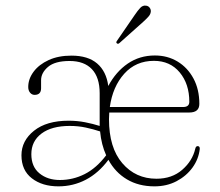

<svg xmlns="http://www.w3.org/2000/svg" viewBox="-20 -650 780 680"><path d="M686 -282Q686 -251.5 650 -251.5H367Q366 -240 366 -228Q366 -127 413.2 -72Q460.5 -17 534 -17Q589 -17 625.2 -48.5Q661.5 -80 671.5 -123Q673.5 -132.5 680 -132.5Q688 -132.5 687.5 -122.5Q683.5 -86.5 661.8 -56.5Q640 -26.5 605.2 -8.2Q570.5 10 527 10Q471 10 429.5 -14.8Q388 -39.5 364 -84Q329 -37 284 -13.5Q239 10 187 10Q129.5 10 92.8 -18.5Q56 -47 56 -100Q56 -151.5 100.5 -187Q145 -222.5 223 -222.5Q253.5 -222.5 281.5 -217Q309.5 -211.5 333 -204Q333 -211 333 -218.5V-319.5Q333 -376 305.5 -405Q278 -434 226.5 -434Q174.5 -434 150 -413Q125.5 -392 125.5 -366V-337.5Q125.5 -314 102.5 -314Q93 -314 86.5 -321.8Q80 -329.5 80 -342Q80 -370.5 99 -396Q118 -421.5 152.2 -437.2Q186.5 -453 233 -453Q291.5 -453 324 -425.2Q356.5 -397.5 363.5 -345.5Q390.5 -396 432.5 -424.8Q474.5 -453.5 528.5 -453.5Q573.5 -453.5 609 -432Q644.5 -410.5 665.2 -372Q686 -333.5 686 -282ZM525 -434.5Q461 -434.5 420 -388.8Q379 -343 369 -271H628.5Q650.5 -271 650.5 -289.5Q650.5 -352.5 616.5 -393.5Q582.5 -434.5 525 -434.5ZM91 -104Q91 -59.5 119.8 -36Q148.5 -12.5 192 -12.5Q238.5 -12.5 280 -33.5Q321.5 -54.5 356 -100Q339 -137.5 334.5 -184.5Q310.5 -192.5 283.8 -198.2Q257 -204 227 -204Q163 -204 127 -177Q91 -150 91 -104ZM456.5 -596Q468 -613 476.8 -622.2Q485.5 -631.5 497 -630Q505.5 -629 510.2 -622.5Q515 -616 514 -608Q513 -599 505.2 -590.5Q497.5 -582 487 -572.5L403 -497.5Q398 -493 394 -496.5Q389.5 -499.5 395 -506.5Z"/></svg>

Font: Fraunces 72pt Soft Thin
Style: Regular
Weight: 100
Version: Version 1.000;[b76b70a41]